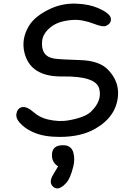

<svg xmlns="http://www.w3.org/2000/svg" viewBox="-20 -752 733 1084"><path d="M355.5 278.8Q313 326.7 283.7 305.2Q250.5 280.8 281.7 231.4Q297.9 205.6 308.1 187Q275.9 167.5 273.4 130.4Q270.5 75.2 320.3 68.8Q382.8 61 395 112.8Q403.8 148.9 393.6 189Q377.4 254.4 355.5 278.8ZM142.6 -604.5Q175.3 -659.7 259.3 -700.2Q329.6 -734.4 411.1 -731.4Q482.9 -728.5 533.7 -706.5Q605 -675.3 606.4 -645Q607.9 -620.1 580.1 -606.4Q562 -597.7 514.6 -616.2Q446.3 -642.6 393.6 -639.6Q312.5 -634.8 268.6 -600.6Q222.2 -564.5 217.8 -520.5Q209.5 -432.1 288.1 -420.9Q317.9 -416.5 435.5 -412.6Q540.5 -409.2 589.4 -358.9Q650.9 -295.4 646.5 -216.8Q639.6 -95.7 519 -25.9Q439 20.5 319.8 21Q231.9 21.5 173.8 -2.9Q134.8 -19 107.4 -43Q68.4 -77.6 72.3 -106.9Q76.7 -139.2 101.6 -146.5Q129.4 -154.3 170.9 -117.7Q203.1 -88.9 250 -77.6Q313.5 -63 366.2 -72.3Q460 -88.9 493.2 -121.1Q558.6 -184.1 540 -252Q520.5 -323.2 333 -320.3Q151.9 -317.4 118.2 -454.1Q99.1 -531.2 142.6 -604.5Z"/></svg>

Font: Comic Relief
Style: Regular
Weight: 400
Designer: Jeff Davis
Foundry: Loudifier
Version: Version 1.0